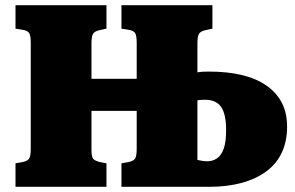

<svg xmlns="http://www.w3.org/2000/svg" viewBox="-20 -723 1143 743"><path d="M40 0V-91L68 -96Q86 -100 92.5 -109Q99 -118 99 -148V-558Q99 -586 92.5 -595.5Q86 -605 66 -608L40 -612V-703H392V-612L364 -606Q346 -602 340 -592Q334 -582 334 -555V-418H509V-558Q509 -586 502.5 -595.5Q496 -605 476 -608L450 -612V-703H802V-612L774 -606Q756 -602 750 -592Q744 -582 744 -555V-443Q756 -445 765.5 -445.5Q775 -446 789 -446Q859 -446 914.5 -433Q970 -420 1009.5 -393Q1049 -366 1070 -326.5Q1091 -287 1091 -233Q1091 -177 1071 -133.5Q1051 -90 1011.5 -60.5Q972 -31 916 -15.5Q860 0 788 0H450V-91L478 -96Q496 -100 502.5 -109Q509 -118 509 -148V-294H334V-144Q334 -116 340.5 -108.5Q347 -101 366 -96L392 -91V0ZM744 -104Q755 -102 763 -100.5Q771 -99 782 -99Q803 -99 819.5 -110Q836 -121 845.5 -147Q855 -173 855 -219Q855 -282 835.5 -309.5Q816 -337 773 -337Q766 -337 758.5 -336.5Q751 -336 744 -335Z"/></svg>

Font: Literata 18pt Black
Style: Regular
Weight: 900
Designer: Latin by Veronika Burian and Jose Scaglione. Greek by Irene Vlachou. Cyrillic by Vera Evstafieva.
Foundry: TypeTogether
Version: Version 3.103;gftools[0.9.29]